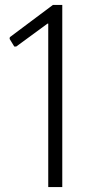

<svg xmlns="http://www.w3.org/2000/svg" viewBox="-20 -760 354 780"><path d="M176 -664H173L46 -571H38L19 -602L20 -609L195 -740H233V0H176Z"/></svg>

Font: Encode Sans Compressed
Style: Light
Weight: 300
Designer: Pablo Impallari, Andres Torresi
Foundry: Pablo Impallari, Andres Torresi
Version: Version 1.000; ttfautohint (v1.00) -l 8 -r 50 -G 200 -x 14 -